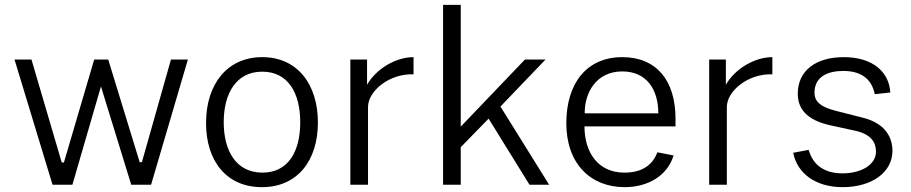

<svg xmlns="http://www.w3.org/2000/svg" viewBox="-20 -763 3764 793"><path d="M756 -517H686L566 -93H557L427 -517H369L244 -92H235L110 -517H40L197 0H279L397 -406L522 0H604Z M1062 10C1208 10 1293 -99 1293 -257C1293 -414 1209 -527 1063 -527C918 -527 831 -415 831 -255C831 -98 915 10 1062 10ZM1064 -50C956 -50 904 -139 904 -258C904 -378 956 -467 1063 -467C1170 -467 1220 -379 1220 -258C1220 -138 1171 -50 1064 -50Z M1427 0H1500V-321C1500 -387 1588 -460 1688 -456V-527C1614 -527 1533 -478 1496 -413V-517H1427Z M2248 0 2047 -323 2233 -517H2148L1883 -240V-743H1810V0H1883V-155L1998 -273L2167 0Z M2394 -241H2770V-273C2770 -431 2691 -527 2550 -527C2404 -527 2319 -420 2319 -254C2319 -87 2419 10 2560 10C2657 10 2737 -38 2762 -121L2695 -134C2675 -80 2630 -50 2559 -50C2448 -50 2394 -136 2394 -241ZM2395 -295C2394 -379 2442 -468 2550 -468C2651 -468 2699 -393 2699 -295Z M2909 0H2982V-321C2982 -387 3070 -460 3170 -456V-527C3096 -527 3015 -478 2978 -413V-517H2909Z M3460 10C3582 10 3666 -52 3666 -140C3666 -195 3637 -254 3543 -277L3433 -305C3361 -323 3344 -349 3344 -380C3344 -451 3406 -470 3463 -470C3528 -470 3579 -444 3593 -374L3657 -381C3653 -461 3590 -527 3465 -527C3349 -527 3275 -471 3275 -376C3275 -311 3315 -267 3407 -246L3517 -222C3578 -207 3598 -175 3598 -137C3598 -80 3533 -47 3460 -47C3393 -47 3340 -74 3320 -144L3256 -132C3273 -45 3351 10 3460 10Z"/></svg>

Font: United Sans Light
Style: Regular
Weight: 300
Designer: Pablo Impallari, Rodrigo Fuenzalida (Modified by Dan O. Williams)
Version: Version 1.000;PS 001.000;hotconv 1.0.88;makeotf.lib2.5.64775